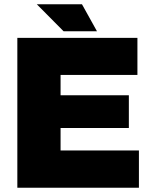

<svg xmlns="http://www.w3.org/2000/svg" viewBox="-20 -877 697 897"><path d="M61 0V-700H622V-527H263V-432H582V-279H263V-174H629V0ZM433 -731H277L152 -857H363Z"/></svg>

Font: REM ExtraBold
Style: Regular
Weight: 800
Designer: Octavio Pardo
Foundry: Ashler Design
Version: Version 1.005;gftools[0.9.28]